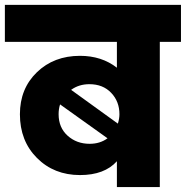

<svg xmlns="http://www.w3.org/2000/svg" viewBox="-34 -760 755 780"><path d="M440.9 0V-105Q390.6 -48.8 291 -48.8Q185.5 -48.8 116.2 -118.2Q46.9 -187.5 46.9 -295.9Q46.9 -399.9 116 -466.6Q185.1 -533.2 291 -533.2Q378.9 -533.2 440.9 -484.9V-589.8H-14.2V-740.2H701.2V-589.8H615.2V0ZM329.1 -418Q286.6 -418 254.9 -395L444.8 -257.8Q451.2 -277.8 451.2 -295.9Q451.2 -347.7 417.7 -382.8Q384.3 -418 329.1 -418ZM330.1 -175.8Q372.6 -175.8 402.8 -198.2L210 -335.9Q204.1 -317.4 204.1 -295.9Q204.1 -241.7 240.7 -208.7Q277.3 -175.8 330.1 -175.8Z"/></svg>

Font: Poppins ExtraBold
Style: Regular
Weight: 800
Designer: Ninad Kale (Devanagari), Jonny Pinhorn (Latin)
Foundry: Indian Type Foundry
Version: Version 3.200;PS 1.000;hotconv 16.6.54;makeotf.lib2.5.65590